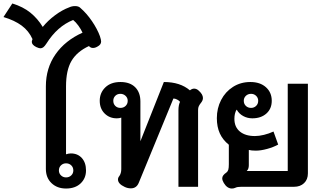

<svg xmlns="http://www.w3.org/2000/svg" viewBox="-104 -1075 1843 1105"><path d="M160 -103V-578Q160 -683 215.5 -762.5Q271 -842 371 -887Q362 -907 347 -927.5Q332 -948 317 -960Q226 -924 163 -824Q154 -810 146 -803.5Q138 -797 128 -797Q121 -797 105 -804Q79 -817 79 -834Q79 -838 83 -850Q62 -897 21 -927.5Q-20 -958 -84 -977L-33 -1055Q29 -1036 71 -1002Q113 -968 142 -920Q171 -956 212.5 -987Q254 -1018 295 -1033Q310 -1040 328 -1040Q348 -1040 358 -1030Q395 -998 425.5 -953Q456 -908 471 -867Q478 -846 478 -836Q478 -818 457 -807Q444 -799 431 -799Q417 -799 408 -810Q339 -778 307.5 -724.5Q276 -671 276 -578V-187Q291 -192 304 -192Q343 -192 367 -165.5Q391 -139 391 -94Q391 -49 360 -19.5Q329 10 276 10Q225 10 192.5 -21Q160 -52 160 -103ZM318 -94Q318 -112 306 -123.5Q294 -135 276 -135Q259 -135 247 -123.5Q235 -112 235 -94Q235 -77 247 -65.5Q259 -54 276 -54Q294 -54 306 -65.5Q318 -77 318 -94Z M575 -42Q575 -53 583 -62Q594 -78 594 -102V-398Q583 -394 568 -394Q526 -394 498 -422Q470 -450 470 -495Q470 -541 502 -572Q534 -603 589 -603Q644 -603 674 -573Q704 -543 704 -491V-262L839 -603Q933 -603 989 -555Q1001 -565 1013 -565Q1027 -565 1039 -554Q1064 -532 1064 -511Q1064 -496 1051 -481Q1044 -472 1040 -463.5Q1036 -455 1036 -442V0H923V-440Q923 -470 932 -489Q927 -496 915.5 -502Q904 -508 894 -508L695 -24Q682 9 649 9Q631 9 614 1Q575 -17 575 -42ZM631 -495Q631 -512 618.5 -523.5Q606 -535 589 -535Q571 -535 559.5 -523.5Q548 -512 548 -495Q548 -477 559.5 -465.5Q571 -454 589 -454Q607 -454 619 -465.5Q631 -477 631 -495Z M1231 10Q1203 10 1184 -22Q1175 -37 1175 -49Q1175 -66 1199 -82Q1207 -88 1210 -98.5Q1213 -109 1213 -130V-242Q1178 -270 1161 -307.5Q1144 -345 1144 -395Q1144 -452 1168.5 -499.5Q1193 -547 1237 -575Q1281 -603 1337 -603Q1393 -603 1426.5 -573Q1460 -543 1460 -495Q1460 -449 1429 -421.5Q1398 -394 1348 -394Q1320 -394 1296 -407Q1272 -420 1259 -443H1257Q1245 -422 1245 -391Q1245 -344 1276.5 -318Q1308 -292 1363 -292Q1387 -292 1415.5 -299Q1444 -306 1470 -318L1497 -243Q1470 -228 1433.5 -218Q1397 -208 1369 -208Q1343 -208 1328 -212V-124Q1328 -102 1316 -91H1552V-593H1668V-77Q1668 -42 1646 -21Q1624 0 1588 0H1285Q1262 0 1252 5Q1242 10 1231 10ZM1382 -495Q1382 -512 1370 -523.5Q1358 -535 1341 -535Q1323 -535 1311 -523.5Q1299 -512 1299 -495Q1299 -477 1311 -465.5Q1323 -454 1341 -454Q1358 -454 1370 -465.5Q1382 -477 1382 -495Z"/></svg>

Font: Niramit SemiBold
Style: Regular
Weight: 600
Designer: Katatrad Aksorn Co.,Ltd.
Foundry: Cadson Demak Co.,Ltd.
Version: Version 1.001; ttfautohint (v1.6)